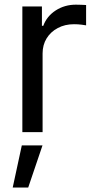

<svg xmlns="http://www.w3.org/2000/svg" viewBox="-20 -574 416 834"><path d="M77.1 0V-545.9H162.1V-461.9H168Q183.1 -503.4 221.9 -528.6Q260.7 -553.7 309.6 -553.7Q319.3 -553.7 332.8 -553.2Q346.2 -552.7 354 -552.2V-463.9Q350.1 -464.8 334.5 -466.8Q318.8 -468.8 301.3 -468.8Q262.2 -468.8 231.2 -452.4Q200.2 -436 182.6 -407.5Q165 -378.9 165 -341.8V0ZM35.2 240.7 74.7 57.6H164.6L102.5 240.7Z"/></svg>

Font: Adwaita Sans
Style: Regular
Weight: 400
Designer: Rasmus Andersson
Foundry: rsms
Version: Version 4.001;git-9221beed3